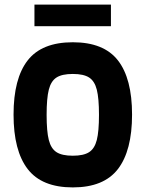

<svg xmlns="http://www.w3.org/2000/svg" viewBox="-20 -800 634 836"><path d="M39 -301Q39 -458 100.5 -537Q162 -616 297 -616Q432 -616 493.5 -537Q555 -458 555 -301Q555 -144 493.5 -64Q432 16 297 16Q162 16 100.5 -64Q39 -144 39 -301ZM411 -300Q411 -372 401.5 -409.5Q392 -447 368 -462.5Q344 -478 297 -478Q250 -478 226 -462.5Q202 -447 192.5 -409.5Q183 -372 183 -300Q183 -228 192.5 -190.5Q202 -153 226 -137.5Q250 -122 297 -122Q344 -122 368 -137.5Q392 -153 401.5 -190.5Q411 -228 411 -300ZM463 -780V-686H130V-780Z"/></svg>

Font: Farro
Style: Bold
Weight: 700
Designer: Aceler Chua
Foundry: Grayscale Limited
Version: Version 1.101